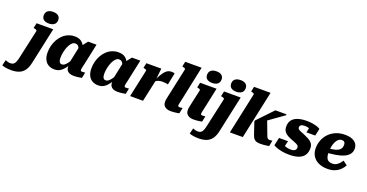

<svg xmlns="http://www.w3.org/2000/svg" viewBox="-214 -1696 5441 2850"><g transform="rotate(20 2507.0 -270.5)"><path d="M261 -599Q208 -599 179 -622Q150 -645 150 -689Q150 -735 180.5 -759.5Q211 -784 266 -784Q319 -784 348 -761Q377 -738 377 -694Q377 -648 346 -623.5Q315 -599 261 -599ZM-174 220 -152 131Q-142 136 -119.5 143Q-97 150 -72 150Q-44 150 -25.5 138Q-7 126 5.5 97Q18 68 28 20L127 -428Q129 -437 124 -442.5Q119 -448 109 -452Q99 -456 84 -458L73 -460L91 -541H354L231 28Q215 108 181 155.5Q147 203 95 223Q43 243 -27 243Q-83 243 -120.5 235Q-158 227 -174 220Z M875 -329 820 -336Q814 -372 804.5 -399Q795 -426 779 -441Q763 -456 736 -456Q709 -456 687.5 -437Q666 -418 649.5 -387.5Q633 -357 621.5 -320.5Q610 -284 604.5 -248Q599 -212 599 -183Q599 -152 605 -132.5Q611 -113 622.5 -104Q634 -95 652 -95Q674 -95 694 -110.5Q714 -126 737 -157Q760 -188 790 -235L807 -198Q770 -130 736 -83.5Q702 -37 663 -12Q624 13 571 13Q515 13 474.5 -11.5Q434 -36 413 -81.5Q392 -127 392 -191Q392 -245 405 -297Q418 -349 443.5 -395Q469 -441 506 -476.5Q543 -512 590 -532Q637 -552 693 -552Q758 -552 797 -523.5Q836 -495 854.5 -445.5Q873 -396 875 -329ZM1036 -546 968 -228Q961 -196 956 -174.5Q951 -153 948.5 -139Q946 -125 946 -118Q946 -105 953 -100Q960 -95 973 -95Q987 -95 999 -97Q1011 -99 1019 -99L1001 -9Q984 -6 963.5 -2.5Q943 1 920 3Q897 5 872 5Q835 5 807.5 -6.5Q780 -18 765.5 -41Q751 -64 751 -99Q751 -106 751.5 -116Q752 -126 753 -141L743 -130L805 -424L816 -435L903 -546Z M1567 -329 1512 -336Q1506 -372 1496.5 -399Q1487 -426 1471 -441Q1455 -456 1428 -456Q1401 -456 1379.5 -437Q1358 -418 1341.5 -387.5Q1325 -357 1313.5 -320.5Q1302 -284 1296.5 -248Q1291 -212 1291 -183Q1291 -152 1297 -132.5Q1303 -113 1314.5 -104Q1326 -95 1344 -95Q1366 -95 1386 -110.5Q1406 -126 1429 -157Q1452 -188 1482 -235L1499 -198Q1462 -130 1428 -83.5Q1394 -37 1355 -12Q1316 13 1263 13Q1207 13 1166.5 -11.5Q1126 -36 1105 -81.5Q1084 -127 1084 -191Q1084 -245 1097 -297Q1110 -349 1135.5 -395Q1161 -441 1198 -476.5Q1235 -512 1282 -532Q1329 -552 1385 -552Q1450 -552 1489 -523.5Q1528 -495 1546.5 -445.5Q1565 -396 1567 -329ZM1728 -546 1660 -228Q1653 -196 1648 -174.5Q1643 -153 1640.5 -139Q1638 -125 1638 -118Q1638 -105 1645 -100Q1652 -95 1665 -95Q1679 -95 1691 -97Q1703 -99 1711 -99L1693 -9Q1676 -6 1655.5 -2.5Q1635 1 1612 3Q1589 5 1564 5Q1527 5 1499.5 -6.5Q1472 -18 1457.5 -41Q1443 -64 1443 -99Q1443 -106 1443.5 -116Q1444 -126 1445 -141L1435 -130L1497 -424L1508 -435L1595 -546Z M1765 0H1969L2049 -367L2042 -366L2061 -541H1825L1808 -462L1817 -460Q1831 -457 1841 -453.5Q1851 -450 1855.5 -445Q1860 -440 1858 -432ZM2271 -541Q2267 -544 2254.5 -547Q2242 -550 2220 -550Q2187 -550 2160.5 -535Q2134 -520 2111 -491Q2088 -462 2066 -422.5Q2044 -383 2020 -333L2022 -316Q2035 -330 2048.5 -339.5Q2062 -349 2077.5 -354.5Q2093 -360 2109.5 -362.5Q2126 -365 2144 -365Q2174 -365 2196.5 -361.5Q2219 -358 2233 -355Z M2394 -648Q2396 -656 2391 -661Q2386 -666 2376 -669.5Q2366 -673 2352 -676L2343 -678L2360 -758H2619L2507 -227Q2500 -196 2495 -174Q2490 -152 2487.5 -138.5Q2485 -125 2485 -118Q2485 -105 2491.5 -100Q2498 -95 2512 -95Q2521 -95 2529.5 -96Q2538 -97 2545 -98Q2552 -99 2558 -99L2539 -9Q2522 -6 2500.5 -2.5Q2479 1 2455 3Q2431 5 2404 5Q2367 5 2339 -7Q2311 -19 2296 -42Q2281 -65 2281 -100Q2281 -114 2283.5 -131.5Q2286 -149 2292 -174.5Q2298 -200 2306 -239Z M2640 -100Q2640 -114 2642.5 -131.5Q2645 -149 2651 -174.5Q2657 -200 2665 -239L2708 -432Q2710 -439 2705 -444.5Q2700 -450 2690 -453.5Q2680 -457 2666 -460L2657 -462L2674 -541H2934L2867 -227Q2860 -196 2855 -174Q2850 -152 2847.5 -138.5Q2845 -125 2845 -118Q2845 -105 2851.5 -100Q2858 -95 2872 -95Q2881 -95 2889.5 -96Q2898 -97 2905 -98Q2912 -99 2918 -99L2899 -9Q2882 -6 2860.5 -2.5Q2839 1 2814.5 3Q2790 5 2764 5Q2727 5 2699 -7Q2671 -19 2655.5 -42Q2640 -65 2640 -100ZM2730 -689Q2730 -735 2761 -759.5Q2792 -784 2846 -784Q2899 -784 2928 -761Q2957 -738 2957 -694Q2957 -648 2926.5 -623.5Q2896 -599 2841 -599Q2789 -599 2759.5 -622Q2730 -645 2730 -689Z M3222 -599Q3169 -599 3140 -622Q3111 -645 3111 -689Q3111 -735 3141.5 -759.5Q3172 -784 3227 -784Q3280 -784 3309 -761Q3338 -738 3338 -694Q3338 -648 3307 -623.5Q3276 -599 3222 -599ZM2787 220 2809 131Q2819 136 2841.5 143Q2864 150 2889 150Q2917 150 2935.5 138Q2954 126 2966.5 97Q2979 68 2989 20L3088 -428Q3090 -437 3085 -442.5Q3080 -448 3070 -452Q3060 -456 3045 -458L3034 -460L3052 -541H3315L3192 28Q3176 108 3142 155.5Q3108 203 3056 223Q3004 243 2934 243Q2878 243 2840.5 235Q2803 227 2787 220Z M3875 -158 3791 -381 3722 -299Q3775 -337 3828 -374.5Q3881 -412 3933.5 -450Q3986 -488 4039 -525V-539H3864Q3825 -498 3786 -457Q3747 -416 3708 -375Q3669 -334 3630 -293L3627 -276L3688 -95Q3699 -60 3714.5 -37.5Q3730 -15 3755 -5Q3780 5 3818 5Q3845 5 3870.5 3Q3896 1 3918.5 -2.5Q3941 -6 3959 -9L3976 -100Q3971 -100 3963.5 -99Q3956 -98 3947.5 -96.5Q3939 -95 3930 -95Q3921 -95 3913 -98.5Q3905 -102 3898.5 -109Q3892 -116 3886.5 -128Q3881 -140 3875 -158ZM3341 0H3545L3708 -758H3447L3430 -678L3439 -676Q3453 -673 3462.5 -669.5Q3472 -666 3477 -661Q3482 -656 3480 -648Z M4279 11Q4219 11 4169 2Q4119 -7 4082.5 -20.5Q4046 -34 4027 -46L4055 -172H4197L4167 -45Q4147 -51 4138.5 -64Q4130 -77 4130.5 -91Q4131 -105 4138 -114Q4150 -104 4169.5 -93.5Q4189 -83 4216.5 -76Q4244 -69 4278 -69Q4305 -69 4323.5 -76Q4342 -83 4351.5 -96.5Q4361 -110 4361 -132Q4361 -147 4351 -158.5Q4341 -170 4324.5 -178.5Q4308 -187 4287.5 -194.5Q4267 -202 4247 -210Q4210 -224 4175.5 -242Q4141 -260 4119 -290Q4097 -320 4097 -371Q4097 -430 4126.5 -470Q4156 -510 4214.5 -530.5Q4273 -551 4359 -551Q4412 -551 4455.5 -543Q4499 -535 4529.5 -524Q4560 -513 4572 -502L4548 -389H4409L4430 -490Q4445 -491 4454.5 -480.5Q4464 -470 4467 -457Q4470 -444 4462 -436Q4452 -445 4437.5 -453Q4423 -461 4402 -466Q4381 -471 4353 -471Q4315 -471 4296 -458Q4277 -445 4277 -420Q4277 -402 4292.5 -390.5Q4308 -379 4333 -369Q4358 -359 4387 -347Q4426 -331 4462 -312Q4498 -293 4521.5 -263Q4545 -233 4545 -184Q4545 -118 4514.5 -74.5Q4484 -31 4425 -10Q4366 11 4279 11Z M4886 14Q4802 14 4742 -14.5Q4682 -43 4650 -95Q4618 -147 4618 -216Q4618 -283 4641.5 -343.5Q4665 -404 4710 -451Q4755 -498 4818.5 -525Q4882 -552 4962 -552Q5032 -552 5077 -532.5Q5122 -513 5144 -480Q5166 -447 5166 -406Q5166 -355 5138 -318.5Q5110 -282 5056 -258.5Q5002 -235 4924 -222.5Q4846 -210 4744 -206L4748 -275Q4813 -277 4860 -285Q4907 -293 4937.5 -307.5Q4968 -322 4983 -345.5Q4998 -369 4998 -403Q4998 -422 4992.5 -435Q4987 -448 4975 -455Q4963 -462 4945 -462Q4916 -462 4893 -444Q4870 -426 4853.5 -393.5Q4837 -361 4828 -317Q4819 -273 4819 -221Q4819 -172 4831 -142Q4843 -112 4867 -98Q4891 -84 4927 -84Q4961 -84 4987 -98Q5013 -112 5033.5 -134.5Q5054 -157 5070 -183L5139 -133Q5116 -90 5081 -57Q5046 -24 4998 -5Q4950 14 4886 14Z"/></g></svg>

Font: Roboto Serif ExtraBold
Style: Italic
Weight: 800
Italic angle: -10°
Version: Version 1.007